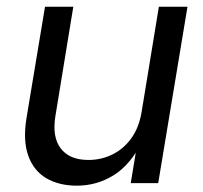

<svg xmlns="http://www.w3.org/2000/svg" viewBox="-20 -556 617 583"><path d="M213.4 7.8Q159.7 7.8 121.1 -14.6Q82.5 -37.1 65.9 -83Q49.3 -128.9 60.5 -197.8L116.7 -535.6H202.6L148.4 -204.6Q137.7 -140.6 164.3 -105.5Q190.9 -70.3 248.5 -70.3Q287.1 -70.3 320.8 -86.7Q354.5 -103 378.4 -135.7Q402.3 -168.5 410.2 -217.3L462.4 -535.6H549.3L460.4 0H377L398.4 -129.9H414.1Q376.5 -55.7 325.2 -23.9Q273.9 7.8 213.4 7.8Z"/></svg>

Font: Inter 20pt
Style: Italic
Weight: 400
Italic angle: -9.3988°
Version: Version 4.001;git-66647c0bb